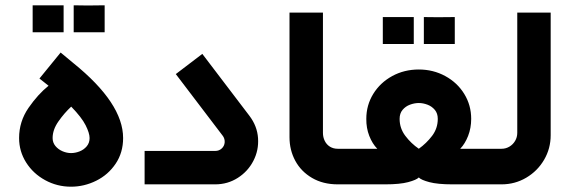

<svg xmlns="http://www.w3.org/2000/svg" viewBox="-20 -699 2177 728"><path d="M319.7 -175.6Q319.7 -157 308.7 -144.1Q297.7 -131.2 281.6 -124.9Q265.5 -118.6 249.2 -118.6Q233.4 -118.6 217.1 -125.5Q200.8 -132.5 190.1 -145.4Q179.5 -158.3 179.5 -175.6Q179.5 -207.3 201.8 -239Q224 -270.6 250 -294.7Q289.7 -253.9 304.7 -224Q319.7 -194.1 319.7 -175.6ZM52.4 -175.6Q52.4 -125.2 79.1 -82.9Q105.9 -40.6 151.2 -15.9Q196.6 8.9 249.2 8.9Q299.2 8.9 344.7 -13.7Q390.2 -36.2 418.5 -78.3Q446.8 -120.4 446.8 -175.6Q446.8 -307.2 258.7 -459.3L209.9 -499.8L129.6 -401.3L164.1 -373.9Q124 -341.8 88.2 -290.1Q52.4 -238.3 52.4 -175.6ZM221.2 -576.6Q221.2 -607.7 221.2 -628.1Q221.2 -648.4 221.2 -678.7Q193.5 -678.7 176.6 -678.7Q159.7 -678.7 141.2 -678.7Q126.9 -678.7 103.8 -678.7Q103.8 -648.4 103.8 -628.1Q103.8 -607.7 103.8 -576.6Q103.8 -576.6 125.5 -576.6Q147.1 -576.6 183.1 -576.6Q183.1 -576.6 221.2 -576.6ZM376.8 -576.6Q376.8 -607.7 376.8 -628.1Q376.8 -648.5 376.8 -678.9Q349.1 -678.4 332.1 -678.4Q315.2 -678.4 296.6 -678.4Q282.5 -678.9 259.4 -678.9Q259.4 -648.5 259.4 -628.1Q259.4 -607.7 259.4 -576.6Q259.4 -576.6 281 -576.6Q302.6 -576.6 338.5 -576.6Q338.5 -576.6 376.8 -576.6Z M925.7 -260 747.1 -494.7 646.6 -418.1 824.8 -183.8Q832.9 -172.7 831.9 -159Q830.8 -145.4 820.8 -136.1Q810.7 -126.7 795.9 -126.7H528.3V0H795.9Q843.3 0 881.7 -24.6Q920.1 -49.1 940.8 -89.3Q961.5 -129.4 958.4 -175.1Q955.4 -220.8 925.7 -260Z M1304.9 -134.9H1260.6Q1243.9 -134.9 1231.1 -142.8Q1218.3 -150.7 1211.4 -164.7Q1204.5 -178.7 1204.5 -195.3V-651.1H1077.7V-178.6Q1077.7 -130.1 1099.6 -89.4Q1121.5 -48.8 1163.1 -24.4Q1204.7 0 1260.6 0H1304.9Z M1639.9 -248.3Q1639.9 -212.4 1618.4 -183.9Q1596.8 -155.5 1568 -135Q1538.7 -155.1 1517 -183.7Q1495.2 -212.4 1495.2 -248.3Q1495.2 -269.1 1506.4 -282.4Q1517.6 -295.8 1534.5 -302.1Q1551.5 -308.4 1568 -308.4Q1584.1 -308.4 1600.8 -302.1Q1617.5 -295.8 1628.7 -282.4Q1639.9 -269.1 1639.9 -248.3ZM1304.9 0H1440.6Q1496.1 0 1527.6 -8.4Q1559 -16.8 1568 -26.1Q1576.5 -16.8 1607.9 -8.4Q1639.4 0 1694.9 0H1830.7V-134.9H1725Q1743.4 -154.1 1755 -183.9Q1766.6 -213.7 1766.6 -248.3Q1766.6 -300.1 1740.3 -342.9Q1714 -385.7 1668.3 -410.6Q1622.6 -435.5 1568 -435.5Q1512.6 -435.5 1467.1 -410.6Q1421.6 -385.7 1395.2 -342.9Q1368.9 -300.1 1368.9 -248.3Q1368.5 -213.7 1380.1 -183.9Q1391.7 -154.1 1410.5 -134.9H1304.9Q1286.2 -118.5 1279.5 -93Q1272.7 -67.4 1279.5 -41.9Q1286.2 -16.4 1304.9 0ZM1548.9 -532.1Q1548.9 -563.2 1548.9 -583.5Q1548.9 -603.9 1548.9 -634.2Q1521.2 -634.2 1504.3 -634.2Q1487.4 -634.2 1468.8 -634.2Q1454.5 -634.2 1431.5 -634.2Q1431.5 -603.9 1431.5 -583.5Q1431.5 -563.2 1431.5 -532.1Q1431.5 -532.1 1453.1 -532.1Q1474.8 -532.1 1510.7 -532.1Q1510.7 -532.1 1548.9 -532.1ZM1704.4 -532.1Q1704.4 -563.2 1704.4 -583.5Q1704.4 -604 1704.4 -634.3Q1676.8 -633.9 1659.8 -633.9Q1642.8 -633.9 1624.3 -633.9Q1610.1 -634.3 1587.1 -634.3Q1587.1 -604 1587.1 -583.5Q1587.1 -563.2 1587.1 -532.1Q1587.1 -532.1 1608.7 -532.1Q1630.2 -532.1 1666.2 -532.1Q1666.2 -532.1 1704.4 -532.1Z M1830.5 0H1881.7Q1932.5 0 1975.3 -25.2Q2018 -50.4 2043 -93.1Q2068 -135.9 2068 -186.3V-651.1H1941.3V-195.3Q1941.3 -178.7 1933.2 -164.9Q1925.1 -151.1 1911.5 -143Q1897.9 -134.9 1881.7 -134.9H1830.5Q1811.9 -118.5 1805.1 -93Q1798.4 -67.4 1805.1 -41.9Q1811.9 -16.4 1830.5 0Z"/></svg>

Font: Arad-VF Thin Dots1
Style: Regular
Weight: 100
Designer: Mohammad Darvishi
Version: Version 1.000;August 30, 2024;FontCreator 15.0.0.2992 64-bit